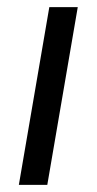

<svg xmlns="http://www.w3.org/2000/svg" viewBox="-20 -520 273 540"><path d="M118.7 -500H198.7L113 0H33Z"/></svg>

Font: Oak Sans Light Italic
Style: Regular
Weight: 400
Italic angle: -9.5°
Foundry: Erik Kennedy, Walven
Version: Version 1.000;Glyphs 3.1.2 (3151)